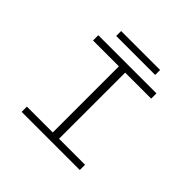

<svg xmlns="http://www.w3.org/2000/svg" viewBox="-195 -1032 1240 1240"><g transform="rotate(45 425.0 -412.0)"><path d="M243 -823.5H599V-778.5H243ZM689 -652H451.5V-48H689V0H158V-48H394V-652H158V-700H689Z"/></g></svg>

Font: League Mono Wide UltraLight
Style: Regular
Weight: 200
Width: 8
Designer: Tyler Finck
Foundry: The League of Moveable Type / Tyler Finck
Version: Version 2.210